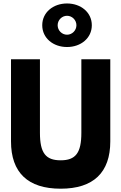

<svg xmlns="http://www.w3.org/2000/svg" viewBox="-20 -1100 716 1134"><path d="M338.2 14.5C531.4 14.5 631.4 -80.5 631.4 -265V-750H460.5V-315.5C460.5 -196.8 426.8 -153.2 338.2 -153.2C249.5 -153.2 215.9 -196.8 215.9 -315.5V-750H45V-265C45 -80.5 145 14.5 338.2 14.5ZM375.9 -822.3C457.7 -822.3 522.3 -875 522.3 -950.9C522.3 -1026.8 457.7 -1079.5 375.9 -1079.5C294.1 -1079.5 229.5 -1026.8 229.5 -950.9C229.5 -875 294.1 -822.3 375.9 -822.3ZM320.5 -950.9C320.5 -981.8 345.9 -1006.8 375.9 -1006.8C405.9 -1006.8 431.4 -981.8 431.4 -950.9C431.4 -920 405.9 -895 375.9 -895C345.9 -895 320.5 -920 320.5 -950.9Z"/></svg>

Font: Spartan MB ExtBd
Style: Regular
Weight: 800
Designer: Matt Bailey, Mirko Velimirovic
Foundry: Matt Bailey
Version: Version 1.005